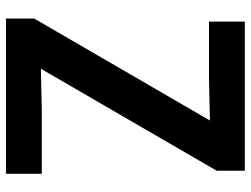

<svg xmlns="http://www.w3.org/2000/svg" viewBox="-116 -704 820 627"><g transform="rotate(90 293.5 -390.0)"><path d="M547 0H40V-92L373 -666L236 -663H50V-780H537V-688L204 -114L341 -117H547Z"/></g></svg>

Font: Tanohe Sans SemiBold
Style: Regular
Weight: 600
Designer: Village Type and Design LLC & Cristiano Sobral
Foundry: Cooper Hewitt Smithsonian Design Museum
Version: Version 1.00;September 29, 2021;FontCreator 13.0.0.2655 64-b